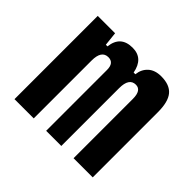

<svg xmlns="http://www.w3.org/2000/svg" viewBox="-129 -685 844 844"><g transform="rotate(45 293.0 -263.5)"><path d="M417 0V-368.7Q417 -422.4 382.3 -422.4Q340.8 -422.4 340.8 -359.4V0H246.6V-378.4Q246.6 -422.4 211.4 -422.4Q169.4 -422.4 169.4 -359.4V0H49.8V-517.6H157.7L164.6 -453.1H174.8Q183.1 -527.3 257.3 -527.3Q323.7 -527.3 337.4 -453.1H348.1Q351.6 -486.3 374 -506.8Q396.5 -527.3 435.1 -527.3Q487.8 -527.3 512 -498.5Q536.1 -469.7 536.1 -405.3V0Z"/></g></svg>

Font: CaskaydiaCove NFP SemiBold
Style: Regular
Weight: 600
Designer: Aaron Bell
Foundry: Saja Typeworks
Version: Version 2111.001; VTT 6.35;Nerd Fonts 3.1.1